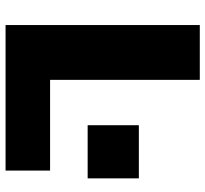

<svg xmlns="http://www.w3.org/2000/svg" viewBox="-44 -694 738 690"><g transform="rotate(90 325.0 -349.0)"><path d="M70 0V-698H267V-160H593V0ZM430 -295V-479H621V-295Z"/></g></svg>

Font: Azeret Mono Thin ExtraBold
Style: Regular
Weight: 800
Version: Version 1.002